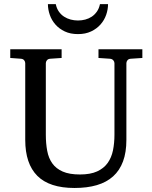

<svg xmlns="http://www.w3.org/2000/svg" viewBox="-20 -915 752 951"><path d="M627 -624Q616.2 -623 611.1 -616.2Q606 -609.4 606 -602.1V-222.2Q606 -160.6 589.4 -115.7Q572.8 -70.8 540.3 -41.5Q507.8 -12.2 459.7 2Q411.6 16.1 349.1 16.1Q225.1 16.1 165 -43.9Q105 -104 105 -222.2V-602.1Q105 -609.4 99.9 -616.2Q94.7 -623 84 -624L30.8 -627.9V-670.9H285.2V-627.9L228 -624Q217.3 -623 212.2 -616.2Q207 -609.4 207 -602.1V-248Q207 -204.1 213.9 -167.7Q220.7 -131.3 239.3 -105.5Q257.8 -79.6 290.8 -65.2Q323.7 -50.8 376 -50.8Q427.7 -50.8 460.9 -65.9Q494.1 -81.1 513.2 -107.7Q532.2 -134.3 539.6 -170.4Q546.9 -206.5 546.9 -248V-602.1Q546.9 -609.4 541.3 -616.2Q535.6 -623 524.9 -624L467.8 -627.9V-670.9H685.1V-627.9ZM515.1 -894.5Q515.1 -868.2 505.9 -841.6Q496.6 -814.9 477.8 -793.7Q459 -772.5 431.2 -759.3Q403.3 -746.1 366.2 -746.1Q328.6 -746.1 300.8 -759.3Q272.9 -772.5 254.4 -793.7Q235.8 -814.9 226.6 -841.6Q217.3 -868.2 217.3 -894.5H256.3Q260.7 -873 271.5 -857.7Q282.2 -842.3 297.4 -832.5Q312.5 -822.8 330.1 -818.1Q347.7 -813.5 366.2 -813.5Q384.8 -813.5 402.3 -818.1Q419.9 -822.8 434.6 -832.5Q449.2 -842.3 460 -857.7Q470.7 -873 475.1 -894.5Z"/></svg>

Font: Charis SIL Afr
Style: Regular
Weight: 400
Foundry: SIL International
Version: Version 5.000